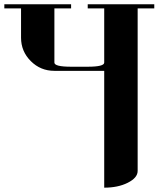

<svg xmlns="http://www.w3.org/2000/svg" viewBox="-20 -635 732 886"><path d="M0 -596.2V-615.2H308.1V-596.2H231V-346.2Q231 -327.1 308.1 -327.1H384.8Q460.9 -327.1 460.9 -346.2V-596.2H384.8V-615.2H691.9V-596.2H615.2V153.8Q615.2 185.5 569.3 208.5Q524.4 231 460.9 231V-308.1H231Q167 -308.1 122.1 -353Q77.1 -397.9 77.1 -460.9V-596.2Z"/></svg>

Font: Hjet
Style: Regular
Weight: 400
Designer: T. Christopher White
Version: Version 1.2